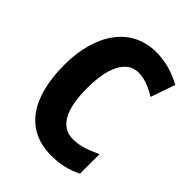

<svg xmlns="http://www.w3.org/2000/svg" viewBox="-209 -835 955 955"><g transform="rotate(45 268.5 -357.0)"><path d="M336 -590C378 -590 421 -572 463 -546L508 -675C450 -707 390 -724 327 -724C149 -724 47 -572 47 -356C47 -126 139 10 320 10C382 10 434 -2 485 -28V-165C433 -141 388 -124 340 -124C251 -124 209 -204 209 -355C209 -496 251 -590 336 -590Z"/></g></svg>

Font: Noto Sans Malayalam Condensed ExtraBold
Style: Regular
Weight: 800
Width: 3
Designer: Jelle Bosma - Monotype Design Team
Foundry: Monotype Imaging Inc.
Version: Version 2.104